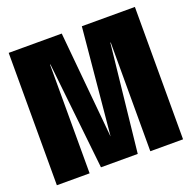

<svg xmlns="http://www.w3.org/2000/svg" viewBox="-120 -797 925 920"><g transform="rotate(-20 342.0 -337.5)"><path d="M17.5 0V-675H288L339 -133H339.5L390.5 -675H661V0H494V-554.5H492L433 -8.5H245.5L186.5 -554.5H184.5V0Z"/></g></svg>

Font: Anybody Condensed ExtraBold
Style: Regular
Weight: 800
Width: 3
Designer: Tyler Finck
Foundry: Etcetera Type Company
Version: Version 1.010; ttfautohint (v1.8.3) -l 8 -r 50 -G 200 -x 14 